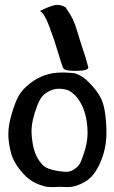

<svg xmlns="http://www.w3.org/2000/svg" viewBox="-20 -760 462 776"><path d="M141.6 -715.8Q190.4 -740.2 210.9 -740.2Q228.5 -740.2 245.1 -730.5Q264.6 -702.1 274.4 -681.6Q284.2 -661.1 293.9 -627.9Q303.7 -594.7 308.6 -580.1Q327.1 -526.4 336.9 -488.3V-487.3Q336.9 -473.6 284.2 -473.6Q242.2 -473.6 236.3 -483.4Q231.4 -491.2 215.3 -545.9Q199.2 -600.6 179.2 -653.3Q159.2 -706.1 141.6 -715.8ZM167 -384.8Q143.6 -370.1 129.9 -331.1Q107.4 -272.5 107.4 -229.5Q107.4 -208 111.3 -185.5Q120.1 -124 155.3 -90.8Q171.9 -75.2 216.8 -68.4Q219.7 -68.4 230.5 -66.9Q241.2 -65.4 246.1 -65.4Q263.7 -65.4 277.3 -74.2Q288.1 -80.1 295.9 -89.4Q303.7 -98.6 306.6 -106Q309.6 -113.3 315.4 -129.9Q334 -179.7 334 -221.7Q334 -247.1 330.1 -271.5Q321.3 -327.1 292 -365.2Q268.6 -393.6 244.1 -398.4Q230.5 -401.4 218.8 -401.4Q191.4 -401.4 167 -384.8ZM220.7 -4.9Q208 -3.9 188.5 -3.9Q168.9 -3.9 157.2 -7.8Q116.2 -18.6 85.9 -45.9Q35.2 -95.7 23.4 -146.5Q13.7 -184.6 13.7 -217.8Q13.7 -253.9 26.4 -295.9Q39.1 -342.8 54.7 -371.1Q70.3 -399.4 102.5 -423.8Q157.2 -466.8 228.5 -466.8H242.2Q267.6 -465.8 277.8 -464.4Q288.1 -462.9 304.2 -454.6Q320.3 -446.3 336.9 -429.7Q375 -391.6 388.7 -361.3Q406.2 -324.2 409.2 -255.9Q410.2 -243.2 410.2 -220.7Q410.2 -180.7 398.4 -138.7Q378.9 -76.2 348.6 -44.9Q327.1 -22.5 287.1 -8.8Q269.5 -3.9 252 -3.9Q247.1 -3.9 236.8 -4.4Q226.6 -4.9 220.7 -4.9Z"/></svg>

Font: LPEducational
Style: Medium
Weight: 500
Designer: Based on Essays1743, by John Stracke, which says:

Based on the typeface in a 1743 English translation of the essays of 
Version: Version 001.204